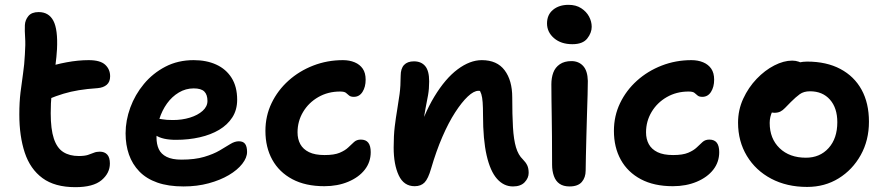

<svg xmlns="http://www.w3.org/2000/svg" viewBox="-20 -762 3664 795"><path d="M292 13Q207 13 156 -24.5Q105 -62 82.5 -130Q60 -198 60 -288Q60 -339 65 -380Q70 -421 75.5 -458Q81 -495 83 -536Q86 -579 84 -606.5Q82 -634 83 -658Q84 -679 97.5 -695.5Q111 -712 140 -712Q182 -712 201 -676Q220 -640 216 -558Q214 -525 210 -495.5Q206 -466 201.5 -435.5Q197 -405 193.5 -370.5Q190 -336 190 -293Q190 -227 203 -188Q216 -149 242 -132.5Q268 -116 306 -116Q330 -116 344 -120.5Q358 -125 368.5 -129.5Q379 -134 393 -134Q413 -134 424 -122Q435 -110 435 -85Q435 -45 400.5 -16Q366 13 292 13ZM179 -351Q143 -336 123 -351.5Q103 -367 103 -397Q103 -423 114 -444Q125 -465 168 -481Q207 -495 255.5 -504Q304 -513 347 -513Q395 -513 415.5 -494Q436 -475 436 -446Q436 -423 422 -411Q408 -399 384 -397Q340 -394 306.5 -388.5Q273 -383 243 -374Q213 -365 179 -351Z M740 10Q677 10 631.5 -6Q586 -22 557 -52Q528 -82 514 -122Q500 -162 500 -210Q500 -263 519.5 -316.5Q539 -370 576 -414.5Q613 -459 665 -486Q717 -513 782 -513Q835 -513 875.5 -494.5Q916 -476 939 -439.5Q962 -403 962 -349Q962 -307 942 -276Q922 -245 887.5 -224.5Q853 -204 807 -193.5Q761 -183 709 -183Q653 -183 625.5 -201.5Q598 -220 598 -244Q598 -258 604.5 -264.5Q611 -271 626 -271Q637 -271 652.5 -268Q668 -265 696 -265Q734 -265 766.5 -275Q799 -285 819 -303Q839 -321 839 -344Q839 -370 826 -383Q813 -396 782 -396Q749 -396 720.5 -379Q692 -362 671.5 -333.5Q651 -305 639.5 -268.5Q628 -232 628 -193Q628 -165 637.5 -144.5Q647 -124 670 -112.5Q693 -101 731 -101Q787 -101 825.5 -112.5Q864 -124 889.5 -139Q915 -154 933.5 -165.5Q952 -177 969 -177Q987 -177 995 -166Q1003 -155 1003 -133Q1003 -109 983 -83.5Q963 -58 927.5 -37Q892 -16 844 -3Q796 10 740 10Z M1323 9Q1245 9 1190.5 -20Q1136 -49 1107.5 -100.5Q1079 -152 1079 -220Q1079 -282 1104.5 -335Q1130 -388 1174.5 -428Q1219 -468 1277 -490.5Q1335 -513 1400 -513Q1427 -513 1448.5 -504Q1470 -495 1482 -477.5Q1494 -460 1494 -432Q1494 -402 1481 -381.5Q1468 -361 1445 -361Q1432 -361 1425.5 -366.5Q1419 -372 1412.5 -377.5Q1406 -383 1388 -383Q1338 -383 1298 -360Q1258 -337 1235 -298.5Q1212 -260 1212 -214Q1212 -186 1223.5 -165Q1235 -144 1259.5 -132Q1284 -120 1324 -120Q1364 -120 1386.5 -129.5Q1409 -139 1422 -151.5Q1435 -164 1446 -174Q1457 -184 1474 -184Q1495 -184 1505 -171Q1515 -158 1515 -132Q1515 -91 1490.5 -59.5Q1466 -28 1422 -9.5Q1378 9 1323 9Z M2104 10Q2066 10 2038 -21.5Q2010 -53 1995 -118.5Q1980 -184 1980 -285Q1980 -317 1978.5 -338Q1977 -359 1973 -372Q1969 -385 1961.5 -394Q1954 -403 1942 -411Q1966 -411 1982.5 -406.5Q1999 -402 2007 -388.5Q2015 -375 2014 -349Q1998 -370 1986.5 -378Q1975 -386 1961 -386Q1942 -386 1917 -362.5Q1892 -339 1864.5 -296.5Q1837 -254 1811.5 -195Q1786 -136 1765 -64Q1753 -22 1738 -6.5Q1723 9 1697 9Q1652 9 1631 -36Q1610 -81 1610 -151Q1610 -201 1614.5 -238Q1619 -275 1624.5 -307Q1630 -339 1634.5 -372.5Q1639 -406 1639 -448Q1639 -478 1653 -493Q1667 -508 1694 -508Q1724 -508 1740.5 -488.5Q1757 -469 1757 -425Q1757 -394 1752.5 -368.5Q1748 -343 1742 -313.5Q1736 -284 1732 -243.5Q1728 -203 1730 -144L1699 -174Q1733 -287 1778.5 -362Q1824 -437 1875 -475Q1926 -513 1975 -513Q2038 -513 2069.5 -471Q2101 -429 2101 -359Q2101 -286 2104 -235Q2107 -184 2116.5 -152Q2126 -120 2145 -102Q2157 -90 2163 -77.5Q2169 -65 2169 -46Q2169 -25 2152.5 -7.5Q2136 10 2104 10Z M2338 10Q2313 10 2297 -1Q2281 -12 2273.5 -33Q2266 -54 2266 -80Q2266 -149 2265.5 -197Q2265 -245 2264.5 -280.5Q2264 -316 2263.5 -347Q2263 -378 2263 -413Q2263 -440 2271 -461.5Q2279 -483 2298 -496Q2317 -509 2346 -509Q2376 -509 2394.5 -489Q2413 -469 2414 -427Q2414 -406 2413 -369.5Q2412 -333 2410.5 -288Q2409 -243 2408 -198.5Q2407 -154 2406 -116Q2405 -78 2405 -56Q2405 -27 2389 -8.5Q2373 10 2338 10ZM2350 -579Q2303 -579 2274 -604Q2245 -629 2245 -665Q2245 -701 2270 -721.5Q2295 -742 2334 -742Q2365 -742 2386.5 -728Q2408 -714 2419 -693.5Q2430 -673 2430 -651Q2430 -626 2411.5 -602.5Q2393 -579 2350 -579Z M2766 9Q2688 9 2633.5 -20Q2579 -49 2550.5 -100.5Q2522 -152 2522 -220Q2522 -282 2547.5 -335Q2573 -388 2617.5 -428Q2662 -468 2720 -490.5Q2778 -513 2843 -513Q2870 -513 2891.5 -504Q2913 -495 2925 -477.5Q2937 -460 2937 -432Q2937 -402 2924 -381.5Q2911 -361 2888 -361Q2875 -361 2868.5 -366.5Q2862 -372 2855.5 -377.5Q2849 -383 2831 -383Q2781 -383 2741 -360Q2701 -337 2678 -298.5Q2655 -260 2655 -214Q2655 -186 2666.5 -165Q2678 -144 2702.5 -132Q2727 -120 2767 -120Q2807 -120 2829.5 -129.5Q2852 -139 2865 -151.5Q2878 -164 2889 -174Q2900 -184 2917 -184Q2938 -184 2948 -171Q2958 -158 2958 -132Q2958 -91 2933.5 -59.5Q2909 -28 2865 -9.5Q2821 9 2766 9Z M3322 12Q3238 12 3173.5 -22Q3109 -56 3072.5 -116.5Q3036 -177 3036 -254Q3036 -307 3057.5 -353.5Q3079 -400 3113 -435.5Q3147 -471 3186 -491Q3225 -511 3260 -511Q3275 -511 3287.5 -506.5Q3300 -502 3308 -492Q3316 -482 3316 -465Q3316 -435 3303.5 -411.5Q3291 -388 3252 -373Q3227 -360 3208 -342Q3189 -324 3178 -301Q3167 -278 3167 -253Q3167 -188 3208 -148.5Q3249 -109 3317 -109Q3375 -109 3411 -149Q3447 -189 3447 -256Q3447 -315 3416.5 -349.5Q3386 -384 3334 -384Q3308 -384 3291.5 -372Q3275 -360 3255 -340Q3240 -325 3230.5 -315Q3221 -305 3211 -300Q3201 -295 3186 -295Q3170 -295 3158 -307Q3146 -319 3146 -352Q3146 -379 3161 -406.5Q3176 -434 3201.5 -456.5Q3227 -479 3258 -493Q3289 -507 3322 -507Q3402 -507 3459.5 -476.5Q3517 -446 3547.5 -390.5Q3578 -335 3578 -258Q3578 -181 3544 -120Q3510 -59 3452.5 -23.5Q3395 12 3322 12Z"/></svg>

Font: Shantell Sans SemiBold
Style: Regular
Weight: 600
Designer: Stephen Nixon, Anya Danilova, Shantell Martin
Foundry: Arrow Type
Version: Version 1.011;[c5ecc13dd]